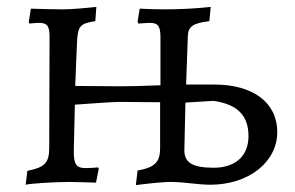

<svg xmlns="http://www.w3.org/2000/svg" viewBox="-20 -525 852 554"><path d="M599 -281H517L522 -421C523 -449 537 -458 584 -464L588 -505C542 -500 496 -498 452 -498C429 -498 406 -499 383 -500L377 -462L379 -457C394 -458 406 -459 412 -459C436 -459 443 -450 443 -417V-279C394 -277 356 -276 327 -276L197 -277L202 -398C204 -450 210 -457 255 -464L258 -505C221 -501 182 -498 162 -498C138 -498 95 -499 69 -500L63 -462L65 -457C73 -458 86 -459 92 -459C117 -459 123 -450 123 -417L122 -98C122 -55 109 -42 59 -32L54 8C64 5 133 0 180 0C204 0 252 2 257 2L265 -38L263 -42C254 -41 239 -40 227 -40C200 -40 192 -51 193 -93L196 -223C250 -227 310 -231 326 -231C348 -231 398 -230 442 -230V-98C442 -57 427 -42 377 -33L372 9C419 3 456 0 471 0C514 0 549 8 587 8C697 8 780 -57 780 -144C780 -229 710 -281 599 -281ZM597 -41C535 -41 511 -56 512 -93L515 -229L596 -234C665 -224 697 -192 697 -132C697 -75 659 -41 597 -41Z"/></svg>

Font: Alegreya SC
Style: Regular
Weight: 400
Designer: Juan Pablo del Peral
Foundry: Huerta Tipografica
Version: Version 2.007;PS 002.007;hotconv 1.0.88;makeotf.lib2.5.64775